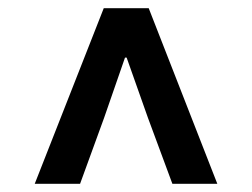

<svg xmlns="http://www.w3.org/2000/svg" viewBox="-20 -755 617 470"><path d="M234 -735H344L512 -305H402L342 -467L290 -614H286L235 -467L176 -305H65Z"/></svg>

Font: Nebula Sans Semibold
Style: Regular
Weight: 600
Designer: Paul D. Hunt for Adobe (as Source Sans)
Foundry: Nebula Entertainment & Broadcasting LLC
Version: Version 1.010